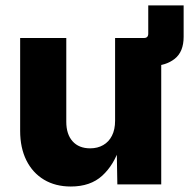

<svg xmlns="http://www.w3.org/2000/svg" viewBox="-20 -679 714 707"><path d="M475.1 -436.5V-539.1H510.3Q525.9 -539.1 525.9 -555.2V-659.2H656.2V-543.5Q656.2 -488.3 623.3 -462.4Q590.3 -436.5 540.5 -436.5ZM240.7 7.8Q184.1 7.8 142.1 -17.3Q100.1 -42.5 77.1 -88.6Q54.2 -134.8 54.2 -196.8V-539.1H224.1V-230.5Q224.1 -184.6 247.3 -158.7Q270.5 -132.8 312 -132.8Q339.4 -132.8 360.1 -144.8Q380.9 -156.7 392.3 -179.4Q403.8 -202.1 403.8 -234.4V-539.1H573.7V0H412.1L409.7 -137.7H420.9Q399.9 -71.8 356.4 -32Q313 7.8 240.7 7.8Z"/></svg>

Font: Inter 18pt ExtraBold
Style: Regular
Weight: 800
Designer: Rasmus Andersson
Foundry: rsms
Version: Version 4.001;git-66647c0bb